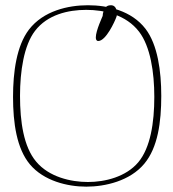

<svg xmlns="http://www.w3.org/2000/svg" viewBox="-20 -697 656 726"><path d="M368.2 -636.7C368.2 -635.7 342.3 -581.5 342.3 -555.7C342.3 -547.4 344.7 -542 351.6 -542C380.4 -542 414.1 -615.7 419.9 -632.3C420.9 -635.3 421.9 -637.7 421.9 -640.6C421.9 -641.1 421.9 -641.5 421.9 -642C421.9 -653.4 421.4 -677.2 398.9 -677.2C377.4 -677.2 373 -659.2 371.6 -654.8C369.6 -648.9 368.2 -642.6 368.2 -636.7ZM306.2 -659.7C374.5 -659.7 457 -641.1 505.9 -577.1C548.8 -521 563.5 -423.3 563.5 -330.6C563.5 -232.9 548.8 -138.2 502.9 -83.5C456.5 -28.3 377.4 -8.8 312.5 -8.8C247.6 -8.8 165 -27.8 116.7 -85.9C69.3 -142.1 55.7 -236.8 55.7 -334.5C55.7 -427.2 70.3 -525.4 112.3 -580.1C159.2 -641.6 237.3 -659.7 306.2 -659.7ZM312.5 -677.2C237.8 -677.2 144 -656.2 89.4 -585C42.5 -523.4 29.3 -424.3 29.3 -330.6C29.3 -231.9 43 -135.3 93.3 -75.2C145.5 -13.2 234.4 8.8 306.2 8.8C377.9 8.8 471.2 -12.7 525.4 -77.6C577.1 -139.2 589.8 -235.8 589.8 -334.5C589.8 -428.2 576.2 -527.8 530.3 -587.9C477.5 -656.7 387.7 -677.2 312.5 -677.2Z"/></svg>

Font: WireWyrm
Style: Light
Weight: 200
Version: Version 001.000